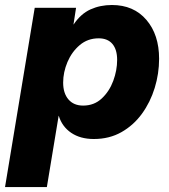

<svg xmlns="http://www.w3.org/2000/svg" viewBox="-50 -547 680 771"><path d="M-29.8 204.1 89.4 -515.6H255.4L245.1 -448.7H245.6Q274.4 -491.7 313.5 -509.3Q352.5 -526.9 399.4 -526.9Q486.8 -526.9 537.8 -467.3Q588.9 -407.7 588.9 -311Q588.9 -251.5 571.3 -194.1Q553.7 -136.7 520 -90.3Q486.3 -43.9 437.7 -16.4Q389.2 11.2 326.7 11.2Q272.5 11.2 235.8 -13.7Q199.2 -38.6 186 -82H185.5L138.2 204.1ZM283.7 -123Q328.1 -123 358.6 -151.6Q389.2 -180.2 404.8 -222.4Q420.4 -264.6 420.4 -306.6Q420.4 -348.1 401.4 -370.6Q382.3 -393.1 346.2 -393.1Q302.2 -393.1 270.3 -366Q238.3 -338.9 220.9 -297.9Q203.6 -256.8 203.6 -215.3Q203.6 -172.4 224.9 -147.7Q246.1 -123 283.7 -123Z"/></svg>

Font: Inter Display ExtraBold
Style: Italic
Weight: 800
Italic angle: -9.39999°
Designer: Rasmus Andersson
Foundry: rsms
Version: Version 4.000;git-a52131595